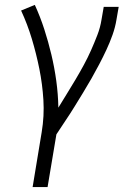

<svg xmlns="http://www.w3.org/2000/svg" viewBox="-20 -548 540 783"><path d="M113 215 150 -9Q161 -75 157 -140Q153 -205 140.5 -267Q128 -329 110 -389Q92 -449 66 -505L122 -528Q144 -480 160.5 -429Q177 -378 189.5 -325.5Q202 -273 209.5 -218.5Q217 -164 218 -109Q235 -137 253 -166Q271 -195 288.5 -224.5Q306 -254 322 -283.5Q338 -313 351.5 -343.5Q365 -374 377 -405Q389 -436 394 -468L403 -520H464L455 -468Q450 -437 439 -406Q428 -375 414 -345Q400 -315 384.5 -285.5Q369 -256 352.5 -227Q336 -198 318.5 -169.5Q301 -141 283.5 -112.5Q266 -84 247 -56Q228 -28 210 0L174 215Z"/></svg>

Font: Iosevka Light Oblique
Style: Regular
Weight: 300
Italic angle: -9°
Monospace: yes
Designer: Belleve Invis
Foundry: Belleve Invis
Version: Version 32.5.0; ttfautohint (v1.8.4)